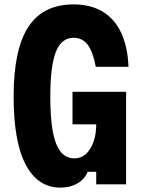

<svg xmlns="http://www.w3.org/2000/svg" viewBox="-20 -839 640 874"><path d="M255 15Q152 15 97 -89.5Q42 -194 42 -400Q42 -614 109 -716.5Q176 -819 315 -819Q392 -819 446.5 -786.5Q501 -754 531 -691Q561 -628 565 -535H416Q403 -604 379 -635.5Q355 -667 315 -667Q260 -667 234.5 -603.5Q209 -540 209 -400Q209 -252 235.5 -185Q262 -118 319 -118Q349 -118 371 -138Q393 -158 405.5 -193Q418 -228 418 -273H310V-421H554V0H418V-57H379Q366 -24 333 -4.5Q300 15 255 15Z"/></svg>

Font: Martian Mono Condensed
Style: Bold
Weight: 700
Width: 3
Designer: Roman Shamin
Foundry: Evil Martians
Version: Version 1.000